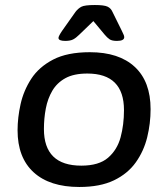

<svg xmlns="http://www.w3.org/2000/svg" viewBox="-20 -738 670 765"><path d="M296 7Q178 7 114 -51.5Q50 -110 50 -219Q50 -269 62 -323Q74 -377 104.5 -424Q135 -471 191.5 -500.5Q248 -530 338 -530Q454 -530 517 -471.5Q580 -413 580 -303Q580 -246 566.5 -191Q553 -136 521 -91Q489 -46 434 -19.5Q379 7 296 7ZM304 -78Q374 -78 410.5 -109.5Q447 -141 460.5 -191Q474 -241 474 -299Q474 -445 328 -445Q274 -445 240.5 -426.5Q207 -408 188.5 -376.5Q170 -345 162.5 -305.5Q155 -266 155 -224Q155 -78 304 -78ZM240 -575Q213 -575 213 -587Q213 -594 228 -616L281 -691Q291 -704 304 -711Q317 -718 358 -718Q395 -718 408.5 -711.5Q422 -705 428 -691L465 -616Q469 -607 472 -601Q475 -595 475 -590Q475 -575 446 -575Q426 -575 416.5 -581.5Q407 -588 397 -600L352 -654L296 -600Q283 -587 271.5 -581Q260 -575 240 -575Z"/></svg>

Font: Asap Semi Expanded Semi Expanded Medium
Style: Italic
Weight: 500
Width: 6
Italic angle: -6°
Designer: Pablo Cosgaya
Foundry: Omnibus-Type
Version: Version 3.001; ttfautohint (v1.8.4.7-5d5b)